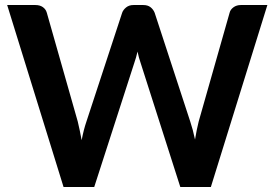

<svg xmlns="http://www.w3.org/2000/svg" viewBox="-20 -743 1091 763"><path d="M1042.5 -723 818 0H696.5L538.5 -494Q532 -512 526.5 -538Q523.5 -525.5 520.5 -514.5Q517.5 -503.5 514 -494L354.5 0H232.5L8.5 -723H121Q138.5 -723 150.2 -714.8Q162 -706.5 166 -692.5L289 -260Q293 -244 296.8 -225.2Q300.5 -206.5 304.5 -186Q308.5 -207 313.2 -225.5Q318 -244 323.5 -260L465.5 -692.5Q469.5 -704 481.2 -713.5Q493 -723 510 -723H549.5Q567 -723 578 -714.5Q589 -706 594.5 -692.5L736 -260Q746.5 -229 755 -188.5Q761.5 -228 769.5 -260L892.5 -692.5Q895.5 -705 907.8 -714Q920 -723 937 -723Z"/></svg>

Font: Lato 2
Style: Bold
Weight: 700
Designer: Lukasz Dziedzic with Adam Twardoch and Botio Nikoltchev
Foundry: tyPoland Lukasz Dziedzic
Version: Version 2.015; 2015-08-06; http://www.latofonts.com/